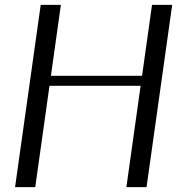

<svg xmlns="http://www.w3.org/2000/svg" viewBox="-20 -770 728 790"><path d="M688.5 -750 583 0H500L558.6 -417H183.6L125 0H42L147.5 -750H230.5L189.5 -458H564.5L605.5 -750Z"/></svg>

Font: okolaks
Style: RegularItalic
Weight: 500
Italic angle: -8°
Version: Version 000.6.0